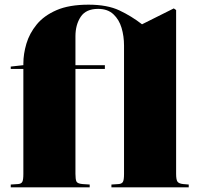

<svg xmlns="http://www.w3.org/2000/svg" viewBox="-20 -802 847 822"><path d="M26 0V-12L57 -14Q71 -15 75.5 -23.5Q80 -32 80 -57V-507H26V-517L80 -523V-530Q80 -571 93 -615Q106 -659 137 -697Q168 -735 222 -758.5Q276 -782 359 -782Q439 -782 491 -757.5Q543 -733 588 -698L724 -766L734 -759V-58Q734 -32 740 -24Q746 -16 764 -14L788 -12V0H457V-12L488 -14Q501 -15 506 -23Q511 -31 511 -57V-607Q511 -647 500.5 -682.5Q490 -718 465.5 -741Q441 -764 400 -764Q348 -764 325.5 -730Q303 -696 303 -647V-523H429V-507H303V-58Q303 -35 307 -25.5Q311 -16 333 -14L364 -12V0Z"/></svg>

Font: Display Black
Style: Regular
Weight: 900
Designer: Latin by Veronika Burian and Jose Scaglione. Greek by Irene Vlachou. Cyrillic by Vera Evstafieva.
Foundry: TypeTogether
Version: Version 3.002